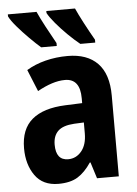

<svg xmlns="http://www.w3.org/2000/svg" viewBox="-55 -808 615 860"><g transform="rotate(-5 253.0 -378.0)"><path d="M263 -557Q351 -557 398 -508.5Q445 -460 445 -363V0H347L324 -73H321Q293 -31 260 -10.5Q227 10 173 10Q103 10 68 -39.5Q33 -89 33 -162Q33 -248 84 -291Q135 -334 234 -338L310 -341V-363Q310 -451 242 -451Q214 -451 183 -441Q152 -431 118 -412L78 -510Q116 -533 163.5 -545Q211 -557 263 -557ZM266 -252Q216 -249 193.5 -227.5Q171 -206 171 -166Q171 -96 226 -96Q262 -96 286 -125Q310 -154 310 -205V-254ZM315 -766Q326 -741 347.5 -700Q369 -659 392 -619V-606H325Q300 -626 271.5 -654Q243 -682 219.5 -710Q196 -738 186 -757V-766ZM142 -766Q155 -737 175.5 -698.5Q196 -660 219 -619V-606H149Q128 -624 99.5 -652.5Q71 -681 46.5 -709.5Q22 -738 13 -757V-766Z"/></g></svg>

Font: Noto Sans Condensed
Style: Bold
Weight: 700
Width: 3
Designer: Monotype Design Team
Foundry: Monotype Imaging Inc.
Version: Version 2.013; ttfautohint (v1.8.4.7-5d5b)